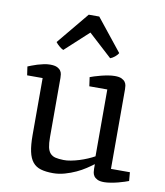

<svg xmlns="http://www.w3.org/2000/svg" viewBox="-84 -805 764 888"><g transform="rotate(10 298.0 -361.0)"><path d="M172.9 -555.2Q168.9 -556.6 163.8 -560.1Q158.7 -563.5 153.6 -567.9Q148.4 -572.3 143.8 -576.9Q139.2 -581.5 136.2 -585.9L260.7 -736.3H310.1L430.2 -585.9Q428.2 -581.5 423.8 -576.7Q419.4 -571.8 414.1 -567.4Q408.7 -563 403.1 -559.8Q397.5 -556.6 393.1 -555.2L282.7 -656.2ZM101.6 -410.6H28.8L22.9 -451.2Q29.3 -453.6 40.8 -458.3Q52.2 -462.9 66.7 -467.3Q81.1 -471.7 96.4 -474.9Q111.8 -478 125.5 -478Q146 -478 157.5 -472.7Q168.9 -467.3 174.6 -459.5Q180.2 -451.7 181.4 -442.4Q182.6 -433.1 182.6 -425.8V-147.5Q182.6 -118.7 186.5 -100.6Q190.4 -82.5 199.7 -72.3Q209 -62 224.1 -58.3Q239.3 -54.7 262.2 -54.2Q277.3 -53.7 296.6 -57.4Q315.9 -61 335.4 -67.1Q355 -73.2 373.3 -81.1Q391.6 -88.9 405.3 -96.7V-410.6H320.8L314.9 -452.6Q321.3 -455.1 334.7 -459.5Q348.1 -463.9 364.5 -468Q380.9 -472.2 397.9 -475.1Q415 -478 429.2 -478Q449.7 -478 460.9 -472.7Q472.2 -467.3 477.8 -459.5Q483.4 -451.7 484.6 -442.4Q485.8 -433.1 485.8 -425.8V-51.8H574.7L578.1 -11.2Q572.3 -8.8 558.8 -4.4Q545.4 0 529.3 4.2Q513.2 8.3 495.8 11.2Q478.5 14.2 464.8 14.2Q444.3 14.2 433.1 8.5Q421.9 2.9 416.5 -5.1Q411.1 -13.2 409.9 -22.7Q408.7 -32.2 408.7 -39.6V-59.6H407.2Q394.5 -49.8 375 -36.9Q355.5 -23.9 331.3 -12.7Q307.1 -1.5 279.8 6.3Q252.4 14.2 224.6 14.2Q190.9 14.2 167.5 7.3Q144 0.5 129.4 -17.3Q114.7 -35.2 108.2 -65.7Q101.6 -96.2 101.6 -143.1Z"/></g></svg>

Font: Fjord
Style: One
Weight: 400
Designer: Viktoriya Grabowska
Foundry: Viktoriya Grabowska
Version: Version 1.002